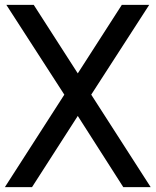

<svg xmlns="http://www.w3.org/2000/svg" viewBox="-20 -765 636 785"><path d="M243 -378 6 -745H118L298 -465L478 -745H590L353 -378L596 0H484L298 -291L111 0H0Z"/></svg>

Font: BLUETTI 2.0 Normal
Style: Normal
Weight: 400
Designer: Stijn de Vries
Foundry: tokotype
Version: Version 2.005;October 31, 2023;FontCreator 14.0.0.2814 64-bi